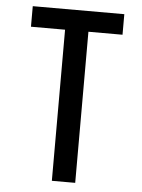

<svg xmlns="http://www.w3.org/2000/svg" viewBox="-53 -777 605 819"><g transform="rotate(5 250.0 -367.5)"><path d="M200 0V-647H54V-735H446V-647H300V0Z"/></g></svg>

Font: Iosevka Term Semibold
Style: Regular
Weight: 600
Monospace: yes
Designer: Belleve Invis
Foundry: Belleve Invis
Version: Version 31.4.0